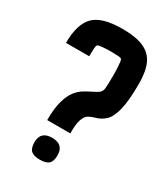

<svg xmlns="http://www.w3.org/2000/svg" viewBox="-165 -730 709 808"><g transform="rotate(30 190.0 -325.5)"><path d="M105 -160Q105 -217 115 -252.5Q125 -288 140.5 -308Q156 -328 173.5 -338.5Q191 -349 207 -357Q224 -365 236 -373Q248 -381 250 -398Q251 -406 251.5 -424.5Q252 -443 252 -461Q252 -486 250.5 -508Q249 -530 246 -537Q243 -542 228 -543L194 -544Q183 -544 172 -543.5Q161 -543 151 -542Q130 -540 129 -536Q126 -533 125 -521Q124 -509 124 -493V-481H11Q11 -572 50 -611.5Q89 -651 188 -651Q255 -651 293 -633.5Q331 -616 347 -580Q363 -544 363 -486Q363 -401 351.5 -356.5Q340 -312 320 -294Q300 -276 273 -269Q259 -265 246 -258Q233 -251 225 -229.5Q217 -208 217 -160ZM161 0Q131 0 118 -12Q105 -24 105 -53Q105 -106 161 -106Q217 -106 217 -53Q217 -24 204 -12Q191 0 161 0Z"/></g></svg>

Font: New Amsterdam
Style: Regular
Weight: 400
Designer: Vladimir Nikolic
Foundry: Vladimir Nikolic
Version: Version 1.000; ttfautohint (v1.8.4.7-5d5b)